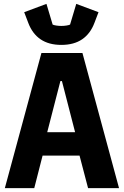

<svg xmlns="http://www.w3.org/2000/svg" viewBox="-20 -972 640 992"><path d="M435 0 391 -168H200L157 0H5L194 -698H406L595 0ZM300 -553H292L224 -289H368ZM126 -854 105 -909 220 -952 252 -845Q258 -842 271 -840Q284 -838 297 -838Q310 -838 323 -840Q336 -842 342 -845L374 -952L489 -909L468 -854Q447 -798 404.5 -769Q362 -740 297 -740Q232 -740 189.5 -769Q147 -798 126 -854Z"/></svg>

Font: iA Writer Quattro V
Style: Regular
Weight: 400
Designer: Mike Abbink, Paul van der Laan, Pieter van Rosmalen, Oliver Reichenstein
Foundry: Information Architects Inc.
Version: Version 2.000